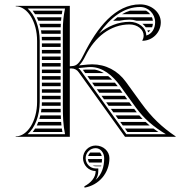

<svg xmlns="http://www.w3.org/2000/svg" viewBox="-20 -627 825 880"><path d="M418.5 135H443.5L444.3 132H404.6C408.9 133.9 413.6 135 418.5 135ZM388.4 118H446.5C447 112.8 447.4 107.5 447.5 102H382.7C383.4 107.8 385.4 113.3 388.4 118ZM393.6 72C389.1 76.3 385.7 81.8 383.9 88H446.4C444.9 81.7 442.1 76.2 438.4 72ZM418.5 157C418.5 187 396.5 211 366.5 227L367.5 233C434.1 221.6 481.5 165.4 481.5 98C481.5 66 453.3 40 418.5 40C386.5 40 360.5 66 360.5 98C360.5 130 386.5 157 418.5 157ZM418.5 145C393.4 145 372.5 123.6 372.5 98C372.5 72.6 393.1 52 418.5 52C440 52 457.5 72.6 457.5 98C457.5 137.5 446.8 172.4 418.4 197.3C426.2 185 430.5 171.8 430.5 157V145ZM370.9 -308C367.3 -307.6 363.6 -307.3 360 -306.9L370.7 -292H456C442.8 -299.8 429.1 -305.3 414.8 -308ZM476.1 -278H380.7C384.5 -272.7 388.3 -267.3 392.1 -262H493.7C488 -267.8 482.1 -273.1 476.1 -278ZM506.6 -248H402.2L413.6 -232H519.4C515.3 -237.6 511 -242.9 506.6 -248ZM541.2 -202C537.4 -207.3 533.5 -212.7 529.6 -218H423.7L435.1 -202ZM551.4 -188H445.2C449 -182.7 452.8 -177.3 456.6 -172H563C559.1 -177.3 555.2 -182.7 551.4 -188ZM573.1 -158H466.7L478.1 -142H584.7C580.9 -147.3 577 -152.7 573.1 -158ZM633.4 -82C628.4 -87.2 623.5 -92.5 618.7 -98H509.7C513.5 -92.7 517.3 -87.3 521.1 -82ZM647.7 -68H531.2C535 -62.7 538.8 -57.3 542.6 -52H665.8C659.6 -57.2 653.5 -62.5 647.7 -68ZM683.5 -38H552.7L564.1 -22H705.9C698.1 -27.3 690.7 -32.6 683.5 -38ZM594.9 -128H488.2L499.6 -112H607.1C603 -117.2 598.9 -122.5 594.9 -128ZM575.6 -578C563.1 -574.2 551.1 -568.8 539.3 -562H668.5C663.4 -568.6 657 -574 649.7 -578ZM518.1 -548C511.5 -543.1 505 -537.8 498.6 -532H528C542.9 -535.3 558.2 -537 574 -537C584.9 -537 595.6 -535.3 605.6 -532H680.6C680 -537.6 678.6 -543 676.5 -548ZM484.1 -518C483.6 -517.5 483.1 -517 482.7 -516.6C483.7 -517 484.8 -517.5 485.8 -518ZM680.7 -518H632.5C638.4 -513.4 643.7 -508.1 648 -502H677.1C678.9 -506.9 680.1 -512.3 680.7 -518ZM669.3 -488H655.8C657 -485 658 -481.8 658.8 -478.5C662.8 -481.1 666.3 -484.3 669.3 -488ZM129.7 -22H266C265 -27.4 264.2 -32.8 263.5 -38H140.8C137.4 -32.3 133.7 -27 129.7 -22ZM160.4 -82H259.2C258.9 -87.3 258.7 -92.6 258.5 -98H164.8C163.5 -92.5 162 -87.2 160.4 -82ZM155.5 -68C153.3 -62.5 151 -57.1 148.5 -52H261.7C261.1 -57.4 260.6 -62.7 260.2 -68ZM172 -158C172 -152.6 171.8 -147.3 171.4 -142H258V-158ZM170.1 -128C169.5 -122.6 168.7 -117.3 167.8 -112H258.2C258.1 -117.3 258.1 -122.6 258 -128ZM172 -202H258V-218H172ZM172 -188V-172H258V-188ZM172 -428V-412H258V-428ZM172 -398V-382H258V-398ZM172 -368V-352H258V-368ZM172 -338V-322H258V-338ZM172 -308V-292H258V-308ZM172 -278V-262H258V-278ZM172 -248V-232H258V-248ZM140.7 -562H263.3C264.1 -567.4 265 -572.7 265.9 -578H129.7C133.6 -573 137.3 -567.6 140.7 -562ZM148.5 -548C151 -542.8 153.4 -537.5 155.6 -532H259.8C260.3 -537.4 260.8 -542.7 261.4 -548ZM160.5 -518C162.2 -512.8 163.6 -507.5 164.9 -502H258.1C258.3 -507.4 258.5 -512.7 258.8 -518ZM167.9 -488C168.8 -482.8 169.6 -477.4 170.2 -472H258V-488ZM171.4 -458C171.8 -452.7 172 -447.4 172 -442H258V-458ZM300 0V-313C301.2 -313.2 304.5 -313.4 306.9 -313.4C321.1 -313.4 333.5 -307 341.3 -295.1L553 0H785V-2C722 -44 674.2 -90.2 628.5 -153.2L557.2 -251.5C519.7 -303.6 464.1 -332.2 402.2 -332.2C395.6 -332.2 389 -331.9 382.2 -331.2L342.6 -327.3C354.2 -338.1 363.4 -354.4 372 -371.6C414.2 -456.7 486 -515 574 -515C609.5 -515 638.4 -492.3 638.4 -464.3C638.4 -455.4 636 -448 632 -440C678.9 -440 717 -478.1 717 -525C717 -570.3 674.5 -607 622.2 -607C509.3 -607 425.4 -501.7 363 -376C350.6 -351.1 337.7 -327.4 316.1 -324.7L300 -323.1V-600H52V-598C106.1 -598 150 -527.2 150 -440V-160C150 -72.8 106.1 -2 52 -2V0ZM278 -12H106.5C140.9 -42.2 162 -97.5 162 -160V-440C162 -503 140 -558.6 106.5 -588L278 -588C271.3 -554.3 268 -524.3 268 -490V-140C268 -94.7 269.2 -56.2 278 -12ZM434.1 -473.3C487.6 -547.8 548.5 -595 622.2 -595C660.2 -595 691 -563.6 691 -525C691 -495.8 675.6 -470.5 650.4 -464.3C650.4 -501.3 613.7 -527 574 -527C521.1 -527 473.2 -506.7 434.1 -473.3ZM339.1 -314.9 383.4 -319.3C387.3 -319.7 391.2 -319.8 395 -319.8C448.7 -319.8 495.1 -283.1 531.3 -232.7L602.6 -134.4C640.6 -82 684 -46 740 -12H559L351.2 -301.9C348.3 -306.4 343.7 -311.3 339.1 -314.9Z"/></svg>

Font: SortefaxS02
Style: Medium
Weight: 500
Designer: gluk
Foundry: gluk
Version: Version 0.261